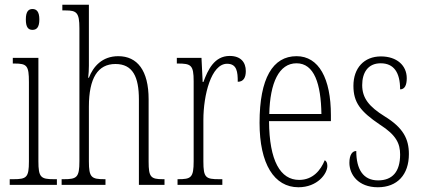

<svg xmlns="http://www.w3.org/2000/svg" viewBox="-20 -780 1783 810"><path d="M117 -654C134 -654 146 -664 146 -698C146 -731 134 -742 117 -742C100 -742 89 -731 89 -698C89 -664 100 -654 117 -654ZM21 0H220V-24H207C152 -24 142 -32 142 -100V-536H34V-512H41C94 -512 102 -503 102 -434V-99C102 -31 92 -24 36 -24H21Z M240 0H425V-24H421C366 -24 355 -31 355 -99V-330C355 -451 393 -510 467 -510C540 -510 566 -456 566 -360V0H674V-24H667C616 -24 607 -33 607 -98V-361C607 -483 559 -543 479 -543C411 -543 373 -499 355 -452H352C354 -468 355 -486 355 -503V-760H243V-736H257C303 -736 315 -727 315 -661V-100C315 -31 304 -24 249 -24H240Z M729 0H918V-24H905C848 -24 838 -30 838 -99V-274C838 -379 871 -511 938 -511C980 -511 983 -476 983 -435C1008 -435 1017 -454 1017 -480C1017 -517 996 -544 949 -544C884 -544 857 -485 838 -434H835L830 -536H726V-512H729C786 -512 797 -506 797 -437V-100C797 -30 786 -24 731 -24H729Z M1239 10C1319 10 1361 -47 1361 -80C1361 -94 1356 -101 1350 -104C1333 -62 1300 -21 1242 -21C1163 -21 1116 -101 1115 -269H1376V-294C1376 -449 1325 -543 1231 -543C1131 -543 1075 -450 1075 -262C1075 -88 1137 10 1239 10ZM1336 -299H1116C1119 -431 1157 -513 1231 -513C1306 -513 1334 -426 1336 -299Z M1574 10C1656 10 1705 -43 1705 -130C1705 -194 1681 -241 1603 -289C1537 -330 1508 -366 1508 -421C1508 -472 1531 -513 1586 -513C1641 -513 1668 -475 1668 -403C1687 -403 1696 -420 1696 -450C1696 -504 1654 -542 1587 -542C1516 -542 1471 -493 1471 -418C1471 -348 1500 -310 1583 -254C1652 -210 1668 -174 1668 -128C1668 -55 1635 -19 1575 -19C1512 -19 1483 -66 1483 -143C1467 -143 1454 -128 1454 -93C1454 -44 1491 10 1574 10Z"/></svg>

Font: Noto Serif Sinhala ExtraCondensed ExtraLight
Style: Regular
Weight: 200
Width: 2
Designer: Jelle Bosma - Monotype Design Team
Foundry: Monotype Imaging Inc.
Version: Version 2.007